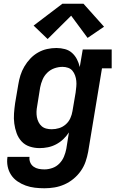

<svg xmlns="http://www.w3.org/2000/svg" viewBox="-20 -785 640 1028"><path d="M218 223Q192 223 166.5 220Q141 217 117.5 208.5Q94 200 73.5 186Q53 172 39.5 151.5Q26 131 21 106Q16 81 20 55H138Q136 71 142 85Q148 99 160 107.5Q172 116 187 119Q202 122 218 122Q239 122 260.5 114.5Q282 107 298 90.5Q314 74 322.5 53.5Q331 33 335 12L349 -76Q336 -56 318.5 -39.5Q301 -23 280 -12Q259 -1 236.5 3.5Q214 8 192 8Q164 8 138.5 -0.5Q113 -9 95.5 -28Q78 -47 69 -72Q60 -97 56.5 -123.5Q53 -150 55 -177.5Q57 -205 61 -233L78 -333Q82 -358 89.5 -382Q97 -406 110.5 -429Q124 -452 142.5 -471.5Q161 -491 184 -504Q207 -517 232 -522.5Q257 -528 282 -528Q306 -528 328 -522Q350 -516 366 -501.5Q382 -487 392 -467.5Q402 -448 407 -426L423 -520H578V-419H526L452 28Q447 55 438 81Q429 107 412.5 130.5Q396 154 373.5 172.5Q351 191 325 202.5Q299 214 272 218.5Q245 223 218 223ZM257 -93Q277 -93 296.5 -99Q316 -105 332 -119Q348 -133 356.5 -152Q365 -171 368 -190L385 -290Q387 -306 388.5 -321.5Q390 -337 388.5 -352Q387 -367 382 -381Q377 -395 368 -406Q359 -417 344.5 -422Q330 -427 315 -427Q293 -427 271.5 -419.5Q250 -412 233.5 -396Q217 -380 208 -359Q199 -338 195 -317L179 -217Q176 -202 175.5 -187Q175 -172 177.5 -158Q180 -144 186.5 -131Q193 -118 203.5 -109Q214 -100 228 -96.5Q242 -93 257 -93ZM235 -576 160 -648 314 -765H427L537 -642L449 -582L361 -701Z"/></svg>

Font: Iosevka Etoile Oblique
Style: Bold
Weight: 700
Italic angle: -9°
Designer: Belleve Invis
Foundry: Belleve Invis
Version: Version 15.5.2; ttfautohint (v1.8.4)